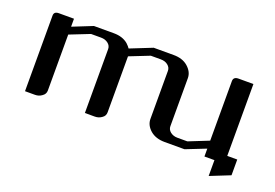

<svg xmlns="http://www.w3.org/2000/svg" viewBox="-63 -478 1012 706"><g transform="rotate(20 443.0 -125.0)"><path d="M47.9 0V-295.9Q47.9 -312 66.9 -312H126V-280.8L204.1 -312H282.2Q316.4 -312 337.9 -293.9Q347.2 -285.2 352.1 -277.8L438 -312H516.1Q550.8 -312 571.8 -293.9Q594.2 -274.4 594.2 -250V-62Q594.2 -48.8 605 -40Q616.7 -30.8 632.8 -30.8H671.9L750 -62V-294.9Q750 -312 770 -312H828.1V-30.8H867.2V30.8L789.1 62V0H750V-30.8L671.9 0H594.2Q559.6 0 538.1 -18.1Q516.1 -37.1 516.1 -62V-250Q516.1 -263.2 504.9 -272Q494.1 -280.8 477.1 -280.8H438L359.9 -250V-30.8Q359.9 -16.6 348.1 -8.8Q336.4 0 320.8 0H282.2V-250Q282.2 -263.2 271 -272Q259.8 -280.8 243.2 -280.8H204.1L126 -250V-30.8Q126 -17.1 113.8 -8.8Q102.1 0 86.9 0Z"/></g></svg>

Font: Hhenum
Style: Regular
Weight: 400
Designer: T. Christopher White
Version: Version 1.0